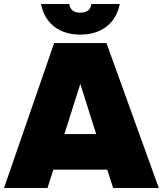

<svg xmlns="http://www.w3.org/2000/svg" viewBox="-23 -934 809 954"><path d="M539 0H766L506 -720H246L-3 0H213L242 -91H510ZM181 -914C200 -816 273 -762 376 -762C479 -762 553 -816 572 -914H431C427 -887 411 -871 376 -871C342 -871 325 -887 321 -914ZM297 -268 376 -517 455 -268Z"/></svg>

Font: Aspekta 950
Style: Regular
Weight: 950
Designer: Ivo Dolenc
Version: Version 2.000